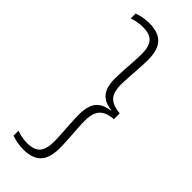

<svg xmlns="http://www.w3.org/2000/svg" viewBox="-261 -706 856 856"><g transform="rotate(45 167.0 -278.0)"><path d="M32 -663Q47 -668.5 65.8 -672.2Q84.5 -676 106 -676Q163.5 -676 190.5 -647Q217.5 -618 217.5 -556.5Q217.5 -532.5 215.5 -502.8Q213.5 -473 211.5 -443.8Q209.5 -414.5 209.5 -392Q209.5 -364 217 -344Q224.5 -324 243.2 -312.5Q262 -301 296.5 -298V-261.5Q262 -258.5 243.2 -246.8Q224.5 -235 217 -214.8Q209.5 -194.5 209.5 -165Q209.5 -143 211.5 -113.8Q213.5 -84.5 215.5 -54.2Q217.5 -24 217.5 1Q217.5 62.5 190.5 91.2Q163.5 120 106 120Q84.5 120 65.8 116.2Q47 112.5 32 107V75.5Q44.5 80 61.2 84Q78 88 98.5 88Q141 88 160 66.8Q179 45.5 179 -3Q179 -24.5 177 -53.5Q175 -82.5 173.2 -112.5Q171.5 -142.5 171.5 -167.5Q171.5 -199.5 179.8 -223.2Q188 -247 208 -261.2Q228 -275.5 263 -279.5L261 -274.5V-281Q227 -285 207.5 -299Q188 -313 179.8 -336.2Q171.5 -359.5 171.5 -390.5Q171.5 -415 173.2 -444.8Q175 -474.5 177 -503.2Q179 -532 179 -553.5Q179 -601.5 160.2 -622.5Q141.5 -643.5 99 -643.5Q78 -643.5 61.2 -640Q44.5 -636.5 32 -631.5Z"/></g></svg>

Font: Anek Odia ExtraLight
Style: Regular
Weight: 250
Designer: Yesha Goshar & Mahesh Sahu (Odia), Yesha Goshar (Latin)
Foundry: Ek Type
Version: Version 1.003